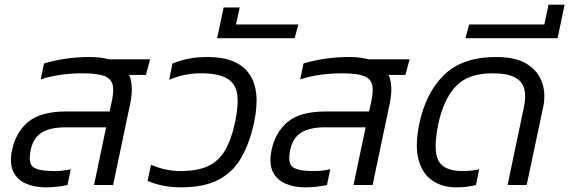

<svg xmlns="http://www.w3.org/2000/svg" viewBox="-20 -795 2446 825"><path d="M177 10Q128 10 90.5 -6.5Q53 -23 36.5 -58.5Q20 -94 32 -151Q48 -227 101.5 -271.5Q155 -316 265 -316H451L460 -358Q471 -406 463.5 -432.5Q456 -459 425.5 -469.5Q395 -480 334 -480Q289 -480 244 -474Q199 -468 155 -454L169 -522Q210 -535 261 -542.5Q312 -550 363 -550Q388 -550 409.5 -547.5Q431 -545 449 -540H625L607 -473H535Q555 -428 540 -352L466 0H384L436 -248H264Q196 -248 159.5 -225.5Q123 -203 112 -151Q105 -117 110 -97Q115 -77 139.5 -68.5Q164 -60 214 -60Q254 -60 284 -68L270 0Q251 4 227.5 7Q204 10 177 10Z M759 10Q716 10 679.5 2.5Q643 -5 614 -18L629 -87Q656 -75 688.5 -67.5Q721 -60 755 -60Q829 -60 874.5 -81.5Q920 -103 947 -149Q974 -195 990 -270Q1006 -345 999 -391Q992 -437 954.5 -458.5Q917 -480 842 -480Q807 -480 773 -473Q739 -466 707 -452L721 -522Q755 -536 791 -543Q827 -550 873 -550Q999 -550 1050 -479Q1101 -408 1072 -270Q1053 -181 1017 -118Q981 -55 918.5 -22.5Q856 10 759 10Z M913 -631 941 -763H1010L994 -690H1262L1246 -631Z M1292 10Q1243 10 1205.5 -6.5Q1168 -23 1151.5 -58.5Q1135 -94 1147 -151Q1163 -227 1216.5 -271.5Q1270 -316 1380 -316H1566L1575 -358Q1586 -406 1578.5 -432.5Q1571 -459 1540.5 -469.5Q1510 -480 1449 -480Q1404 -480 1359 -474Q1314 -468 1270 -454L1284 -522Q1325 -535 1376 -542.5Q1427 -550 1478 -550Q1503 -550 1524.5 -547.5Q1546 -545 1564 -540H1740L1722 -473H1650Q1670 -428 1655 -352L1581 0H1499L1551 -248H1379Q1311 -248 1274.5 -225.5Q1238 -203 1227 -151Q1220 -117 1225 -97Q1230 -77 1254.5 -68.5Q1279 -60 1329 -60Q1369 -60 1399 -68L1385 0Q1366 4 1342.5 7Q1319 10 1292 10Z M1939 10Q1881 10 1838 -19Q1795 -48 1778.5 -108.5Q1762 -169 1782 -265Q1810 -397 1888.5 -473.5Q1967 -550 2112 -550Q2197 -550 2245 -519.5Q2293 -489 2309.5 -440Q2326 -391 2314 -335L2243 0H2161L2231 -334Q2241 -379 2233 -412Q2225 -445 2192.5 -462.5Q2160 -480 2096 -480Q1991 -480 1938.5 -424Q1886 -368 1864 -265Q1840 -151 1863.5 -105.5Q1887 -60 1968 -60Q1987 -60 2006 -62Q2025 -64 2039 -68L2025 0Q1989 10 1939 10Z M1980 -631 1996 -690H2319L2337 -775H2406L2376 -631Z"/></svg>

Font: Kanit Light
Style: Italic
Weight: 300
Italic angle: -12°
Designer: Katatrad Team
Foundry: CadsonDemak
Version: Version 2.000; ttfautohint (v1.8.3)